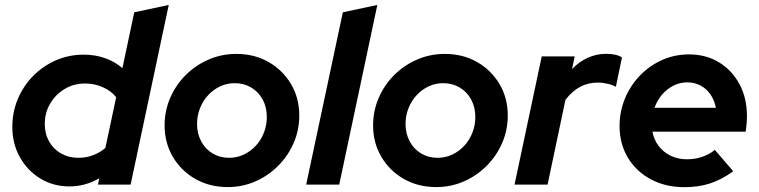

<svg xmlns="http://www.w3.org/2000/svg" viewBox="-20 -750 3085 780"><path d="M261.9 7.3Q196.7 7.3 144.2 -24.5Q91.7 -56.3 60.9 -111.2Q30.1 -166.1 30.1 -234.1Q30.1 -295.3 52.7 -348.5Q75.3 -401.8 115.1 -442Q154.9 -482.3 207.7 -505.2Q260.6 -528 320.4 -528Q366.4 -528 406.7 -513.8Q447 -499.6 477.3 -473.2L525.4 -700L665.5 -729.9L510.6 0H377.8L383.4 -25.7Q326.2 7.3 261.9 7.3ZM297.9 -108.9Q329.6 -108.9 357.2 -119.1Q384.9 -129.3 408 -148.9L452 -355.1Q432 -380.4 398.1 -395.6Q364.2 -410.8 325.4 -410.8Q279.7 -410.8 242.8 -388.6Q205.8 -366.3 183.9 -329.3Q161.9 -292.3 161.9 -245.9Q161.9 -206.6 179.5 -175.4Q197 -144.3 228 -126.6Q259.1 -108.9 297.9 -108.9Z M905.3 10Q831.9 10 774 -22.8Q716.1 -55.6 682.4 -112.6Q648.7 -169.6 648.7 -240.4Q648.7 -299.6 671.5 -352.4Q694.3 -405.2 734.6 -445.3Q775 -485.4 827.8 -508.2Q880.6 -531 939.9 -531Q1013.3 -531 1070.8 -498.2Q1128.3 -465.5 1162 -408.9Q1195.8 -352.4 1195.8 -280.6Q1195.8 -221.5 1173 -169Q1150.2 -116.5 1109.8 -76.1Q1069.5 -35.7 1017 -12.8Q964.6 10 905.3 10ZM911.2 -108.9Q942.6 -108.9 970.1 -121.9Q997.6 -134.8 1018.8 -157.5Q1040.1 -180.3 1052 -210.6Q1064 -240.9 1064 -274.4Q1064 -314.7 1047.1 -345.7Q1030.3 -376.7 1000.7 -394.4Q971 -412.1 933.4 -412.1Q901.9 -412.1 874.4 -399.2Q846.9 -386.2 825.7 -363.5Q804.4 -340.7 792.5 -310.4Q780.5 -280.2 780.5 -246.6Q780.5 -207.2 797.4 -175.7Q814.2 -144.2 843.8 -126.6Q873.5 -108.9 911.2 -108.9Z M1223.8 0 1372.8 -700 1512.9 -729.9 1358.1 0Z M1752.3 10Q1678.9 10 1621 -22.8Q1563.1 -55.6 1529.4 -112.6Q1495.7 -169.6 1495.7 -240.4Q1495.7 -299.6 1518.5 -352.4Q1541.3 -405.2 1581.6 -445.3Q1622 -485.4 1674.8 -508.2Q1727.6 -531 1786.9 -531Q1860.3 -531 1917.8 -498.2Q1975.3 -465.5 2009 -408.9Q2042.8 -352.4 2042.8 -280.6Q2042.8 -221.5 2020 -169Q1997.2 -116.5 1956.8 -76.1Q1916.5 -35.7 1864 -12.8Q1811.6 10 1752.3 10ZM1758.2 -108.9Q1789.6 -108.9 1817.1 -121.9Q1844.6 -134.8 1865.8 -157.5Q1887.1 -180.3 1899 -210.6Q1911 -240.9 1911 -274.4Q1911 -314.7 1894.1 -345.7Q1877.3 -376.7 1847.7 -394.4Q1818 -412.1 1780.4 -412.1Q1748.9 -412.1 1721.4 -399.2Q1693.9 -386.2 1672.7 -363.5Q1651.4 -340.7 1639.5 -310.4Q1627.5 -280.2 1627.5 -246.6Q1627.5 -207.2 1644.4 -175.7Q1661.2 -144.2 1690.8 -126.6Q1720.5 -108.9 1758.2 -108.9Z M2070.3 0 2180.8 -521H2314.8L2303.9 -469.5Q2332.7 -499.5 2367.9 -515.4Q2403.1 -531.3 2442.2 -531.3Q2484.7 -531.3 2506.7 -516.6L2481.9 -397.1Q2471.9 -404.2 2449.9 -409.4Q2427.8 -414.5 2407.8 -414.5Q2330.1 -414.5 2277.1 -344.3L2204.5 0Z M2760.4 10.4Q2684 10.4 2624.4 -21.4Q2564.7 -53.1 2530.8 -109.5Q2497 -165.9 2497 -237.4Q2497 -296.9 2518.9 -349.8Q2540.8 -402.7 2579.9 -443.2Q2618.9 -483.6 2669.9 -506.3Q2721 -529 2779.3 -529Q2848.2 -529 2901.2 -496.6Q2954.2 -464.2 2984.3 -407.9Q3014.5 -351.7 3014.5 -278Q3014.5 -267.3 3013.6 -254Q3012.8 -240.7 3009.3 -215.1H2630.5Q2636.5 -182.3 2655.9 -156.9Q2675.4 -131.5 2704.7 -117.2Q2734 -102.9 2770.6 -102.9Q2804 -102.9 2832.9 -112.9Q2861.9 -122.8 2884.1 -141.1L2958.6 -54.3Q2911.2 -19.9 2864.2 -4.7Q2817.3 10.4 2760.4 10.4ZM2638.9 -312H2888.2Q2882.4 -343 2866.3 -366.2Q2850.3 -389.4 2826.2 -402.4Q2802.1 -415.4 2772.3 -415.4Q2741.7 -415.4 2715.6 -402Q2689.5 -388.7 2669.7 -365.7Q2649.9 -342.7 2638.9 -312Z"/></svg>

Font: Red Hat Display
Style: Italic
Weight: 300
Italic angle: -12°
Designer: Pentagram, MCKL
Foundry: Pentagram, MCKL
Version: Version 1.023